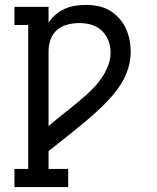

<svg xmlns="http://www.w3.org/2000/svg" viewBox="-20 -763 640 783"><path d="M39 0V-74H95V-661H39V-735H178V-670Q190 -689 207 -703.5Q224 -718 244 -727Q264 -736 286.5 -739.5Q309 -743 331 -743Q356 -743 380.5 -738Q405 -733 426.5 -720.5Q448 -708 465 -689.5Q482 -671 492.5 -648.5Q503 -626 508 -601.5Q513 -577 513 -552Q513 -518 503 -485Q493 -452 475 -423Q457 -394 434.5 -368.5Q412 -343 387.5 -320Q363 -297 337 -275Q311 -253 284.5 -231.5Q258 -210 231.5 -189Q205 -168 178 -147V-74H258V0ZM178 -249Q196 -264 214 -279Q232 -294 250 -308L253 -310Q273 -326 293 -342.5Q313 -359 332 -376Q351 -393 368.5 -412Q386 -431 399.5 -452.5Q413 -474 422 -498.5Q431 -523 431 -549Q431 -574 422 -597.5Q413 -621 395 -638Q377 -655 353 -662Q329 -669 304 -669Q280 -669 256 -663Q232 -657 213.5 -641.5Q195 -626 186.5 -602.5Q178 -579 178 -555Z"/></svg>

Font: Iosevka Etoile
Style: Regular
Weight: 400
Designer: Belleve Invis
Foundry: Belleve Invis
Version: Version 33.2.4